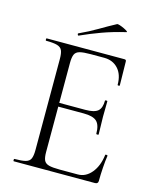

<svg xmlns="http://www.w3.org/2000/svg" viewBox="-117 -863 766 943"><g transform="rotate(15 266.5 -391.5)"><path d="M457 0H44Q42 0 42 -6Q42 -12 44 -12Q82 -12 101 -17Q120 -22 126.5 -37Q133 -52 133 -81V-544Q133 -573 126.5 -587.5Q120 -602 101 -607.5Q82 -613 44 -613Q42 -613 42 -619Q42 -625 44 -625H440Q449 -625 449 -616L451 -495Q451 -492 445.5 -492Q440 -492 440 -495Q440 -547 413 -576.5Q386 -606 342 -606H273Q236 -606 217.5 -601Q199 -596 192.5 -581.5Q186 -567 186 -538V-85Q186 -57 192.5 -43Q199 -29 217.5 -24Q236 -19 273 -19H365Q405 -19 434 -54Q463 -89 470 -146Q470 -149 476 -148.5Q482 -148 482 -145Q478 -119 475.5 -82.5Q473 -46 473 -15Q473 0 457 0ZM401 -235Q401 -280 382 -298Q363 -316 315 -316H161V-335H318Q364 -335 382 -350.5Q400 -366 400 -404Q400 -406 406 -406Q412 -406 412 -404Q412 -375 411.5 -359Q411 -343 411 -325Q411 -303 412 -281.5Q413 -260 413 -235Q413 -233 407 -233Q401 -233 401 -235ZM193 -679Q189 -677 187 -682.5Q185 -688 188 -689Q238 -712 278.5 -736Q319 -760 360 -782Q363 -784 374 -780.5Q385 -777 396.5 -771.5Q408 -766 414 -761.5Q420 -757 415 -756Q348 -740 296 -721Q244 -702 193 -679Z"/></g></svg>

Font: Cormorant Infant Light
Style: Regular
Weight: 300
Designer: Christian Thalmann (Catharsis Fonts)
Foundry: Catharsis Fonts
Version: Version 4.001